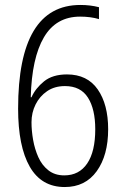

<svg xmlns="http://www.w3.org/2000/svg" viewBox="-20 -744 501 774"><path d="M53 -306Q53 -724 304 -724Q344 -724 379 -715V-667Q345 -677 303 -677Q206 -677 157 -593.5Q108 -510 104 -352H107Q123 -388 157.5 -416Q192 -444 250 -444Q332 -444 374 -383.5Q416 -323 416 -223Q416 -118 370 -54Q324 10 241 10Q147 10 100 -72Q53 -154 53 -306ZM239 -37Q299 -37 331.5 -85Q364 -133 364 -223Q364 -304 334.5 -350.5Q305 -397 242 -397Q200 -397 170 -376.5Q140 -356 123.5 -323Q107 -290 107 -251Q107 -217 113.5 -180Q120 -143 134.5 -110.5Q149 -78 175 -57.5Q201 -37 239 -37Z"/></svg>

Font: Noto Sans Sinhala Condensed Light
Style: Regular
Weight: 300
Width: 3
Designer: Jelle Bosma - Monotype Design Team
Foundry: Monotype Imaging Inc.
Version: Version 2.006; ttfautohint (v1.8.4.7-5d5b)